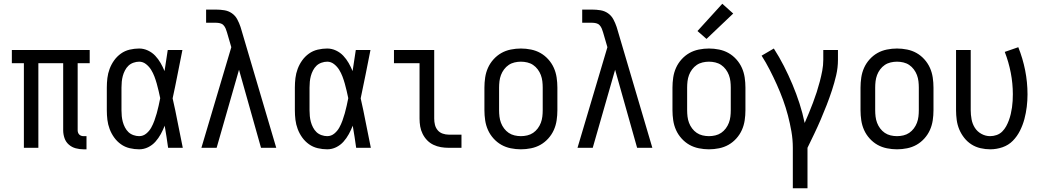

<svg xmlns="http://www.w3.org/2000/svg" viewBox="-20 -786 5540 1021"><path d="M424 8Q403 8 382.5 2.5Q362 -3 346 -17Q330 -31 323 -51.5Q316 -72 316 -93V-450H184V0H107V-450H43V-520H457V-450H393V-93Q393 -87 395 -81Q397 -75 401.5 -70.5Q406 -66 412 -64Q418 -62 424 -62H440V8Z M720 8Q695 8 669.5 2Q644 -4 623 -19Q602 -34 587 -55Q572 -76 563 -100Q554 -124 551 -149Q548 -174 548 -200V-320Q548 -346 551 -371Q554 -396 563 -420Q572 -444 587 -465Q602 -486 623 -501Q644 -516 669.5 -522Q695 -528 720 -528Q744 -528 766.5 -517.5Q789 -507 805.5 -489.5Q822 -472 834 -451Q846 -430 855 -408Q859 -436 863.5 -464Q868 -492 872 -520H950Q937 -456 924.5 -391.5Q912 -327 898 -263Q913 -198 925.5 -132Q938 -66 952 0H874Q870 -29 865.5 -58Q861 -87 856 -116V-118Q847 -95 835 -73Q823 -51 806.5 -32.5Q790 -14 767.5 -3Q745 8 720 8ZM720 -62Q741 -62 757.5 -75.5Q774 -89 784 -107Q794 -125 801 -144.5Q808 -164 813.5 -183.5Q819 -203 823.5 -223.5Q828 -244 832 -264Q828 -283 823.5 -302.5Q819 -322 813.5 -341.5Q808 -361 801 -379.5Q794 -398 783.5 -415Q773 -432 756.5 -445Q740 -458 720 -458Q705 -458 689.5 -452.5Q674 -447 663 -436.5Q652 -426 644.5 -411.5Q637 -397 633 -382Q629 -367 627.5 -351.5Q626 -336 626 -320V-200Q626 -184 627.5 -168.5Q629 -153 633 -138Q637 -123 644.5 -108.5Q652 -94 663 -83.5Q674 -73 689.5 -67.5Q705 -62 720 -62Z M1051 0 1210 -535 1187 -614Q1184 -624 1180 -634Q1176 -644 1168.5 -652Q1161 -660 1150 -662.5Q1139 -665 1129 -665H1076V-735H1129Q1151 -735 1173 -731.5Q1195 -728 1213 -715.5Q1231 -703 1241.5 -683.5Q1252 -664 1259 -643Q1260 -640 1260.5 -638Q1261 -636 1262 -633L1449 0H1368L1251 -415L1132 0Z M1720 8Q1695 8 1669.5 2Q1644 -4 1623 -19Q1602 -34 1587 -55Q1572 -76 1563 -100Q1554 -124 1551 -149Q1548 -174 1548 -200V-320Q1548 -346 1551 -371Q1554 -396 1563 -420Q1572 -444 1587 -465Q1602 -486 1623 -501Q1644 -516 1669.5 -522Q1695 -528 1720 -528Q1744 -528 1766.5 -517.5Q1789 -507 1805.5 -489.5Q1822 -472 1834 -451Q1846 -430 1855 -408Q1859 -436 1863.5 -464Q1868 -492 1872 -520H1950Q1937 -456 1924.5 -391.5Q1912 -327 1898 -263Q1913 -198 1925.5 -132Q1938 -66 1952 0H1874Q1870 -29 1865.5 -58Q1861 -87 1856 -116V-118Q1847 -95 1835 -73Q1823 -51 1806.5 -32.5Q1790 -14 1767.5 -3Q1745 8 1720 8ZM1720 -62Q1741 -62 1757.5 -75.5Q1774 -89 1784 -107Q1794 -125 1801 -144.5Q1808 -164 1813.5 -183.5Q1819 -203 1823.5 -223.5Q1828 -244 1832 -264Q1828 -283 1823.5 -302.5Q1819 -322 1813.5 -341.5Q1808 -361 1801 -379.5Q1794 -398 1783.5 -415Q1773 -432 1756.5 -445Q1740 -458 1720 -458Q1705 -458 1689.5 -452.5Q1674 -447 1663 -436.5Q1652 -426 1644.5 -411.5Q1637 -397 1633 -382Q1629 -367 1627.5 -351.5Q1626 -336 1626 -320V-200Q1626 -184 1627.5 -168.5Q1629 -153 1633 -138Q1637 -123 1644.5 -108.5Q1652 -94 1663 -83.5Q1674 -73 1689.5 -67.5Q1705 -62 1720 -62Z M2366 0Q2345 0 2324.5 -3.5Q2304 -7 2285 -16Q2266 -25 2251.5 -40Q2237 -55 2227.5 -74Q2218 -93 2214.5 -113.5Q2211 -134 2211 -155V-450H2075V-520H2289V-155Q2289 -138 2293 -122Q2297 -106 2307.5 -93.5Q2318 -81 2334 -75.5Q2350 -70 2366 -70H2434V0Z M2750 8Q2723 8 2696 2.5Q2669 -3 2646 -16Q2623 -29 2604.5 -49.5Q2586 -70 2575 -94.5Q2564 -119 2560 -146Q2556 -173 2556 -200V-320Q2556 -347 2560 -374Q2564 -401 2575 -425.5Q2586 -450 2604.5 -470.5Q2623 -491 2646 -504Q2669 -517 2696 -522.5Q2723 -528 2750 -528Q2777 -528 2804 -522.5Q2831 -517 2854 -504Q2877 -491 2895.5 -470.5Q2914 -450 2925 -425.5Q2936 -401 2940 -374Q2944 -347 2944 -320V-200Q2944 -173 2940 -146Q2936 -119 2925 -94.5Q2914 -70 2895.5 -49.5Q2877 -29 2854 -16Q2831 -3 2804 2.5Q2777 8 2750 8ZM2750 -62Q2767 -62 2784 -66Q2801 -70 2815 -79.5Q2829 -89 2839.5 -103Q2850 -117 2856 -133Q2862 -149 2864 -166Q2866 -183 2866 -200V-320Q2866 -337 2864 -354Q2862 -371 2856 -387Q2850 -403 2839.5 -417Q2829 -431 2815 -440.5Q2801 -450 2784 -454Q2767 -458 2750 -458Q2733 -458 2716 -454Q2699 -450 2685 -440.5Q2671 -431 2660.5 -417Q2650 -403 2644 -387Q2638 -371 2636 -354Q2634 -337 2634 -320V-200Q2634 -183 2636 -166Q2638 -149 2644 -133Q2650 -117 2660.5 -103Q2671 -89 2685 -79.5Q2699 -70 2716 -66Q2733 -62 2750 -62Z M3051 0 3210 -535 3187 -614Q3184 -624 3180 -634Q3176 -644 3168.5 -652Q3161 -660 3150 -662.5Q3139 -665 3129 -665H3076V-735H3129Q3151 -735 3173 -731.5Q3195 -728 3213 -715.5Q3231 -703 3241.5 -683.5Q3252 -664 3259 -643Q3260 -640 3260.5 -638Q3261 -636 3262 -633L3449 0H3368L3251 -415L3132 0Z M3750 8Q3723 8 3696 2.5Q3669 -3 3646 -16Q3623 -29 3604.5 -49.5Q3586 -70 3575 -94.5Q3564 -119 3560 -146Q3556 -173 3556 -200V-320Q3556 -347 3560 -374Q3564 -401 3575 -425.5Q3586 -450 3604.5 -470.5Q3623 -491 3646 -504Q3669 -517 3696 -522.5Q3723 -528 3750 -528Q3777 -528 3804 -522.5Q3831 -517 3854 -504Q3877 -491 3895.5 -470.5Q3914 -450 3925 -425.5Q3936 -401 3940 -374Q3944 -347 3944 -320V-200Q3944 -173 3940 -146Q3936 -119 3925 -94.5Q3914 -70 3895.5 -49.5Q3877 -29 3854 -16Q3831 -3 3804 2.5Q3777 8 3750 8ZM3750 -62Q3767 -62 3784 -66Q3801 -70 3815 -79.5Q3829 -89 3839.5 -103Q3850 -117 3856 -133Q3862 -149 3864 -166Q3866 -183 3866 -200V-320Q3866 -337 3864 -354Q3862 -371 3856 -387Q3850 -403 3839.5 -417Q3829 -431 3815 -440.5Q3801 -450 3784 -454Q3767 -458 3750 -458Q3733 -458 3716 -454Q3699 -450 3685 -440.5Q3671 -431 3660.5 -417Q3650 -403 3644 -387Q3638 -371 3636 -354Q3634 -337 3634 -320V-200Q3634 -183 3636 -166Q3638 -149 3644 -133Q3650 -117 3660.5 -103Q3671 -89 3685 -79.5Q3699 -70 3716 -66Q3733 -62 3750 -62ZM3737 -579 3689 -621 3821 -766 3879 -714Z M4196 215V0Q4196 -44 4188.5 -87Q4181 -130 4170 -172Q4159 -214 4144 -255Q4129 -296 4111 -336Q4093 -376 4073 -415Q4053 -454 4030 -490L4095 -528Q4124 -483 4148.5 -435Q4173 -387 4194 -337Q4215 -287 4231.5 -236Q4248 -185 4259 -132Q4271 -159 4282 -186Q4293 -213 4303.5 -240.5Q4314 -268 4323 -296Q4332 -324 4339.5 -352.5Q4347 -381 4352.5 -410Q4358 -439 4358 -468V-520H4436V-468Q4436 -426 4426.5 -385.5Q4417 -345 4404 -305.5Q4391 -266 4376 -227.5Q4361 -189 4344.5 -150.5Q4328 -112 4310 -74.5Q4292 -37 4274 0V215Z M4750 8Q4723 8 4696 2.5Q4669 -3 4646 -16Q4623 -29 4604.5 -49.5Q4586 -70 4575 -94.5Q4564 -119 4560 -146Q4556 -173 4556 -200V-320Q4556 -347 4560 -374Q4564 -401 4575 -425.5Q4586 -450 4604.5 -470.5Q4623 -491 4646 -504Q4669 -517 4696 -522.5Q4723 -528 4750 -528Q4777 -528 4804 -522.5Q4831 -517 4854 -504Q4877 -491 4895.5 -470.5Q4914 -450 4925 -425.5Q4936 -401 4940 -374Q4944 -347 4944 -320V-200Q4944 -173 4940 -146Q4936 -119 4925 -94.5Q4914 -70 4895.5 -49.5Q4877 -29 4854 -16Q4831 -3 4804 2.5Q4777 8 4750 8ZM4750 -62Q4767 -62 4784 -66Q4801 -70 4815 -79.5Q4829 -89 4839.5 -103Q4850 -117 4856 -133Q4862 -149 4864 -166Q4866 -183 4866 -200V-320Q4866 -337 4864 -354Q4862 -371 4856 -387Q4850 -403 4839.5 -417Q4829 -431 4815 -440.5Q4801 -450 4784 -454Q4767 -458 4750 -458Q4733 -458 4716 -454Q4699 -450 4685 -440.5Q4671 -431 4660.5 -417Q4650 -403 4644 -387Q4638 -371 4636 -354Q4634 -337 4634 -320V-200Q4634 -183 4636 -166Q4638 -149 4644 -133Q4650 -117 4660.5 -103Q4671 -89 4685 -79.5Q4699 -70 4716 -66Q4733 -62 4750 -62Z M5246 8Q5220 8 5194 2Q5168 -4 5146 -18Q5124 -32 5107.5 -53Q5091 -74 5081 -98Q5071 -122 5067.5 -148Q5064 -174 5064 -200V-520H5142V-200Q5142 -176 5146.5 -151.5Q5151 -127 5164 -106.5Q5177 -86 5199 -74Q5221 -62 5245 -62Q5263 -62 5280 -68Q5297 -74 5309.5 -86.5Q5322 -99 5330.5 -114.5Q5339 -130 5345 -146.5Q5351 -163 5355 -180Q5359 -197 5361.5 -214.5Q5364 -232 5365 -249.5Q5366 -267 5366 -285Q5366 -342 5355 -399Q5344 -456 5323 -510L5395 -535Q5419 -475 5431.5 -412Q5444 -349 5444 -284Q5444 -251 5440 -218Q5436 -185 5427.5 -153Q5419 -121 5404 -91Q5389 -61 5366 -37.5Q5343 -14 5311 -3Q5279 8 5246 8Z"/></svg>

Font: Iosevka SS04
Style: Regular
Weight: 400
Monospace: yes
Designer: Belleve Invis
Foundry: Belleve Invis
Version: Version 19.0.0; ttfautohint (v1.8.4)